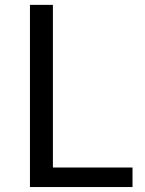

<svg xmlns="http://www.w3.org/2000/svg" viewBox="-20 -753 583 773"><path d="M100.6 0V-733.4H193V-78.6H513.5V0Z"/></svg>

Font: Noto Sans SC Thin
Style: Regular
Weight: 100
Designer: Ryoko NISHIZUKA 西塚涼子 (kana, bopomofo & ideographs); Paul D. Hunt (Latin, Greek & Cyrillic); Sandoll Communications 산돌커뮤니
Foundry: Adobe
Version: Version 2.004-H2;hotconv 1.0.118;makeotfexe 2.5.65603